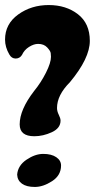

<svg xmlns="http://www.w3.org/2000/svg" viewBox="-35 -732 376 761"><path d="M33 -40Q36 -76 70 -99Q104 -122 136.5 -122Q169 -122 188 -109Q207 -96 207 -76Q207 -37 171.5 -14Q136 9 103 9Q70 9 52 -4Q34 -17 33 -40ZM-15 -575Q-15 -637 37 -674.5Q89 -712 158 -712Q227 -712 274 -675.5Q321 -639 321 -570Q321 -501 242 -406Q191 -355 191 -304Q191 -291 198 -277Q205 -263 205 -254Q205 -224 170.5 -208Q136 -192 101 -192Q43 -192 43 -239Q43 -297 100 -371Q127 -404 147 -443.5Q167 -483 167 -507Q167 -513 166 -521.5Q165 -530 152 -544Q139 -558 116 -558Q99 -558 80 -546Q61 -534 52 -514Q43 -500 27 -500Q11 -500 2 -516Q-15 -545 -15 -575Z"/></svg>

Font: Chicle
Style: Regular
Weight: 400
Designer: Angel Koziupa and Alejandro Paul
Foundry: Angel Koziupa and Alejandro Paul
Version: Version 1.000